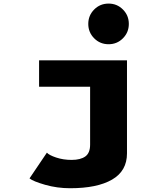

<svg xmlns="http://www.w3.org/2000/svg" viewBox="-20 -828 890 1044"><path d="M570.5 -587.5Q524 -587.5 492 -619.8Q460 -652 460 -698Q460 -744 492 -776.2Q524 -808.5 570.5 -808.5Q616.5 -808.5 648.5 -776.2Q680.5 -744 680.5 -698Q680.5 -652 648.5 -619.8Q616.5 -587.5 570.5 -587.5ZM670.5 -500V6Q670.5 101.5 589.5 148.5Q508.5 195.5 361.5 195.5Q290.5 195.5 225.2 176.8Q160 158 140.5 142L235 2Q246.5 15.5 285.2 28.5Q324 41.5 369.5 41.5Q417.5 41.5 443.8 22.8Q470 4 470 -41.5V-356.5H192.5V-500Z"/></svg>

Font: League Mono Wide ExtraBold
Style: Regular
Weight: 800
Width: 8
Designer: Tyler Finck
Foundry: The League of Moveable Type / Tyler Finck
Version: Version 2.210